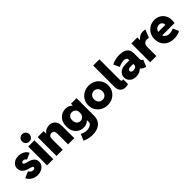

<svg xmlns="http://www.w3.org/2000/svg" viewBox="248 -2187 3801 3801"><g transform="rotate(-45 2148.0 -286.5)"><path d="M230.5 7.8Q184.6 7.8 140.6 -7.3Q96.7 -22.5 61.8 -52.2Q26.9 -82 7.8 -126L139.6 -183.6Q152.3 -164.6 175.3 -144.3Q198.2 -124 232.4 -124Q247.6 -124 258.8 -128.9Q270 -133.8 276.1 -141.6Q282.2 -149.4 282.2 -158.2Q282.2 -170.4 272 -178.7Q261.7 -187 245.6 -193.1Q229.5 -199.2 210.4 -204.1Q191.4 -209 173.8 -213.9Q134.8 -225.6 101.6 -245.8Q68.4 -266.1 48.3 -297.4Q28.3 -328.6 28.3 -373Q28.3 -420.4 52.7 -457Q77.1 -493.7 120.4 -514.4Q163.6 -535.2 220.7 -535.2Q288.1 -535.2 344.2 -505.4Q400.4 -475.6 423.8 -419.9L293.9 -362.3Q283.7 -378.4 266.8 -391.4Q250 -404.3 226.6 -404.3Q206.1 -404.3 192.9 -393.8Q179.7 -383.3 179.7 -370.1Q179.7 -354 197 -344Q214.4 -334 237.8 -327.6Q261.2 -321.3 280.3 -316.4Q298.3 -312 324 -302.5Q349.6 -293 374.8 -275.9Q399.9 -258.8 416.7 -231.2Q433.6 -203.6 433.6 -163.1Q433.6 -112.3 406 -73.7Q378.4 -35.2 332.3 -13.7Q286.1 7.8 230.5 7.8Z M492.2 0V-527.3H666V0ZM579.1 -581.1Q536.1 -581.1 506.3 -611.1Q476.6 -641.1 476.6 -683.6Q476.6 -727.5 506.3 -756.8Q536.1 -786.1 579.1 -786.1Q622.6 -786.1 652.1 -756.8Q681.6 -727.5 681.6 -683.6Q681.6 -641.1 652.1 -611.1Q622.6 -581.1 579.1 -581.1Z M755.9 0V-527.3H923.8V-457H948.2L902.3 -397.5Q911.1 -442.4 938.5 -473.1Q965.8 -503.9 1004.9 -519.5Q1043.9 -535.2 1087.9 -535.2Q1137.2 -535.2 1174.6 -512.2Q1211.9 -489.3 1232.9 -447Q1253.9 -404.8 1253.9 -346.7V0H1080.1V-308.6Q1080.1 -351.1 1060.5 -371.8Q1041 -392.6 1007.8 -392.6Q985.8 -392.6 968.3 -382.8Q950.7 -373 940.2 -354Q929.7 -335 929.7 -306.6V0Z M1558.6 212.9Q1491.2 212.9 1435.5 197.3Q1379.9 181.6 1347.7 165L1404.3 31.2Q1434.6 47.9 1468.5 58.6Q1502.4 69.3 1538.1 69.3Q1569.3 69.3 1603 59.6Q1636.7 49.8 1660.2 29.1Q1683.6 8.3 1683.6 -24.4V-72.3H1668L1692.4 -122.1V-419.9L1650.4 -479.5H1690.4V-528.3H1845.7V-34.2Q1845.7 25.4 1825.4 71.5Q1805.2 117.7 1767.3 149.2Q1729.5 180.7 1676.8 196.8Q1624 212.9 1558.6 212.9ZM1534.2 -13.7Q1494.1 -13.7 1453.6 -28.6Q1413.1 -43.5 1379.6 -74.7Q1346.2 -106 1325.9 -155Q1305.7 -204.1 1305.7 -272.5Q1305.7 -362.3 1340.3 -420.7Q1375 -479 1428.7 -507.6Q1482.4 -536.1 1540 -536.1Q1608.4 -536.1 1659.9 -501.5Q1711.4 -466.8 1740 -408.9Q1768.6 -351.1 1768.6 -282.2Q1768.6 -210.4 1737.8 -149.4Q1707 -88.4 1654.1 -51Q1601.1 -13.7 1534.2 -13.7ZM1580.1 -152.3Q1612.3 -152.3 1637.2 -168Q1662.1 -183.6 1676.3 -211.9Q1690.4 -240.2 1690.4 -278.3Q1690.4 -316.4 1676.8 -343.3Q1663.1 -370.1 1639.2 -384.3Q1615.2 -398.4 1584 -398.4Q1552.2 -398.4 1527.6 -384.3Q1502.9 -370.1 1488.8 -343.3Q1474.6 -316.4 1474.6 -278.3Q1474.6 -240.2 1488.3 -211.9Q1502 -183.6 1525.6 -168Q1549.3 -152.3 1580.1 -152.3Z M2189.5 7.8Q2112.8 7.8 2049.1 -26.9Q1985.4 -61.5 1947.3 -122.8Q1909.2 -184.1 1909.2 -263.7Q1909.2 -343.8 1947.3 -405Q1985.4 -466.3 2049.1 -500.7Q2112.8 -535.2 2189.5 -535.2Q2267.6 -535.2 2331.1 -500.7Q2394.5 -466.3 2432.1 -405Q2469.7 -343.8 2469.7 -263.7Q2469.7 -184.1 2432.1 -122.8Q2394.5 -61.5 2331.1 -26.9Q2267.6 7.8 2189.5 7.8ZM2189.5 -138.7Q2222.2 -138.7 2248.5 -154.5Q2274.9 -170.4 2290.3 -198.5Q2305.7 -226.6 2305.7 -263.7Q2305.7 -299.3 2291 -327.6Q2276.4 -356 2250.5 -372.3Q2224.6 -388.7 2190.4 -388.7Q2157.2 -388.7 2130.6 -372.8Q2104 -356.9 2088.6 -328.6Q2073.2 -300.3 2073.2 -263.7Q2073.2 -226.6 2088.9 -198.5Q2104.5 -170.4 2130.9 -154.5Q2157.2 -138.7 2189.5 -138.7Z M2683.6 7.8Q2634.8 7.8 2601.8 -13.7Q2568.8 -35.2 2552 -69.6Q2535.2 -104 2535.2 -143.6V-752H2709V-173.8Q2709 -160.6 2712.6 -152.3Q2716.3 -144 2723.6 -139.9Q2731 -135.7 2742.2 -135.7Q2750.5 -135.7 2755.6 -137.2Q2760.7 -138.7 2763.7 -139.6V-5.9Q2747.1 0 2726.1 3.9Q2705.1 7.8 2683.6 7.8Z M2979.5 7.8Q2925.3 7.8 2884.8 -13.9Q2844.2 -35.6 2821.5 -72Q2798.8 -108.4 2798.8 -152.3Q2798.8 -200.2 2824.2 -237.8Q2849.6 -275.4 2896 -296.9Q2942.4 -318.4 3004.9 -318.4H3139.6V-213.9H3041Q3003.9 -213.9 2985.8 -202.1Q2967.8 -190.4 2967.8 -166Q2967.8 -152.3 2975.6 -142.1Q2983.4 -131.8 2996.8 -126Q3010.3 -120.1 3027.3 -120.1Q3043.5 -120.1 3065.2 -125.5Q3086.9 -130.9 3103 -144.3Q3119.1 -157.7 3119.1 -181.6V-250L3113.3 -269.5V-345.7Q3113.3 -359.4 3106.7 -369.1Q3100.1 -378.9 3088.9 -385.5Q3077.6 -392.1 3063.2 -395.3Q3048.8 -398.4 3033.2 -398.4Q3011.2 -398.4 2985.1 -393.3Q2959 -388.2 2933.8 -379.2Q2908.7 -370.1 2889.6 -358.4L2831.1 -486.3Q2850.1 -497.1 2881.8 -508.5Q2913.6 -520 2955.8 -528.1Q2998 -536.1 3048.8 -536.1Q3125 -536.1 3170.7 -518.3Q3216.3 -500.5 3239.3 -472.2Q3262.2 -443.8 3269.8 -410.9Q3277.3 -377.9 3277.3 -347.7V-194.3Q3277.3 -170.4 3284.7 -157.7Q3292 -145 3307.6 -139.6L3319.3 -135.7L3259.8 7.8L3239.3 2Q3191.4 -11.7 3164.8 -37.4Q3138.2 -63 3132.8 -87.9L3175.8 -57.6H3097.7L3149.4 -68.4Q3134.8 -38.6 3087.9 -15.4Q3041 7.8 2979.5 7.8Z M3378.9 0V-527.3H3546.9V-455.1H3562.5L3525.4 -417Q3536.1 -439 3560.1 -466.6Q3584 -494.1 3621.1 -514.6Q3658.2 -535.2 3709 -535.2Q3730.5 -535.2 3746.8 -531.5Q3763.2 -527.8 3770.5 -523.4L3701.2 -357.4Q3695.3 -360.4 3682.4 -363.8Q3669.4 -367.2 3653.3 -367.2Q3636.2 -367.2 3618.4 -361.3Q3600.6 -355.5 3585.7 -342.8Q3570.8 -330.1 3561.8 -310.3Q3552.7 -290.5 3552.7 -262.7V0Z M4047.9 7.8Q3960 7.8 3896 -26.6Q3832 -61 3797.4 -121.8Q3762.7 -182.6 3762.7 -261.7Q3762.7 -345.2 3799.6 -406.7Q3836.4 -468.3 3897.2 -501.7Q3958 -535.2 4030.3 -535.2Q4101.6 -535.2 4157.2 -502.9Q4212.9 -470.7 4244.6 -414.6Q4276.4 -358.4 4276.4 -286.1Q4276.4 -263.7 4273.9 -241.5Q4271.5 -219.2 4268.6 -208H3898.4V-311.5H4116.2Q4116.2 -341.8 4104.5 -362.3Q4092.8 -382.8 4072.5 -393.1Q4052.2 -403.3 4026.4 -403.3Q3988.8 -403.3 3962.9 -384.3Q3937 -365.2 3923.6 -334.2Q3910.2 -303.2 3910.2 -267.6Q3910.2 -225.1 3928.5 -193.6Q3946.8 -162.1 3978 -145Q4009.3 -127.9 4047.9 -127.9Q4070.3 -127.9 4094.7 -132.6Q4119.1 -137.2 4139.2 -144.3Q4159.2 -151.4 4168 -158.2L4219.7 -34.2Q4191.9 -16.1 4146.2 -4.2Q4100.6 7.8 4047.9 7.8Z"/></g></svg>

Font: Reddit Sans Black
Style: Regular
Weight: 900
Version: Version 1.014